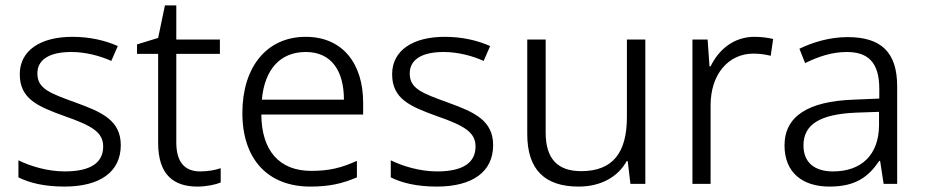

<svg xmlns="http://www.w3.org/2000/svg" viewBox="-20 -679 3414 709"><path d="M426 -143C426 -234 357 -265 260 -300C164 -335 118 -351 118 -408C118 -459 163 -487 243 -487C296 -487 349 -473 391 -454L415 -509C367 -530 312 -543 247 -543C130 -543 53 -493 53 -405C53 -314 119 -286 219 -250C319 -215 361 -191 361 -138C361 -81 319 -46 219 -46C156 -46 93 -65 48 -87V-24C88 -4 143 10 218 10C349 10 426 -44 426 -143Z M719 -46C661 -46 631 -82 631 -153V-480H792V-533H631V-659H589L564 -539L486 -515V-480H564V-151C564 -33 622 10 709 10C742 10 775 3 795 -5V-58C776 -51 747 -46 719 -46Z M1109 -543C963 -543 875 -429 875 -262C875 -91 969 10 1126 10C1196 10 1244 -1 1298 -24V-85C1240 -59 1196 -48 1129 -48C1012 -48 946 -122 945 -256H1321V-300C1321 -443 1246 -543 1109 -543ZM1109 -487C1205 -487 1250 -416 1250 -311H947C957 -423 1015 -487 1109 -487Z M1801 -143C1801 -234 1732 -265 1635 -300C1539 -335 1493 -351 1493 -408C1493 -459 1538 -487 1618 -487C1671 -487 1724 -473 1766 -454L1790 -509C1742 -530 1687 -543 1622 -543C1505 -543 1428 -493 1428 -405C1428 -314 1494 -286 1594 -250C1694 -215 1736 -191 1736 -138C1736 -81 1694 -46 1594 -46C1531 -46 1468 -65 1423 -87V-24C1463 -4 1518 10 1593 10C1724 10 1801 -44 1801 -143Z M2363 -533H2295V-247C2295 -115 2243 -47 2126 -47C2039 -47 1995 -93 1995 -189V-533H1927V-184C1927 -52 1992 10 2117 10C2200 10 2263 -27 2294 -84H2298L2308 0H2363Z M2766 -543C2688 -543 2633 -494 2604 -434H2600L2593 -533H2537V0H2604V-290C2604 -405 2670 -481 2762 -481C2784 -481 2806 -478 2826 -473L2835 -535C2815 -540 2790 -543 2766 -543Z M3110 -542C3044 -542 2981 -523 2932 -499L2953 -446C3002 -470 3052 -487 3107 -487C3184 -487 3227 -450 3227 -351V-315L3132 -311C2963 -305 2877 -249 2877 -142C2877 -42 2943 10 3043 10C3139 10 3186 -25 3227 -85H3230L3243 0H3293V-360C3293 -487 3233 -542 3110 -542ZM3140 -263 3226 -266V-216C3225 -106 3160 -46 3056 -46C2989 -46 2947 -78 2947 -142C2947 -218 3005 -257 3140 -263Z"/></svg>

Font: Noto Sans Thaana Light
Style: Regular
Weight: 300
Designer: David Williams
Foundry: Google Inc.
Version: Version 3.001